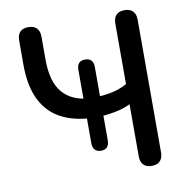

<svg xmlns="http://www.w3.org/2000/svg" viewBox="-80 -789 846 873"><g transform="rotate(-10 342.5 -352.5)"><path d="M551 7Q526 7 513 -7Q500 -21 500 -46V-287Q471 -272 430.5 -264Q390 -256 351 -255L374 -270V-143Q374 -101 336 -101Q318 -101 308 -111.5Q298 -122 298 -143V-270L318 -255Q235 -259 176.5 -291Q118 -323 87 -386.5Q56 -450 56 -547V-659Q56 -685 69 -698.5Q82 -712 107 -712Q132 -712 145.5 -698.5Q159 -685 159 -659V-553Q159 -450 202 -400Q245 -350 325 -345L298 -335V-481Q298 -522 336 -522Q354 -522 364 -512Q374 -502 374 -481V-335L347 -345Q386 -345 427 -353Q468 -361 500 -380V-659Q500 -685 513 -698.5Q526 -712 551 -712Q576 -712 589.5 -698.5Q603 -685 603 -659V-46Q603 -21 590 -7Q577 7 551 7Z"/></g></svg>

Font: Nunito SemiBold
Style: Regular
Weight: 600
Designer: Vernon Adams
Foundry: Vernon Adams
Version: Version 3.602